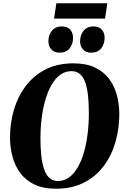

<svg xmlns="http://www.w3.org/2000/svg" viewBox="-20 -1139 760 1170"><path d="M321.5 11Q243 11 189 -15.2Q135 -41.5 102.5 -86Q70 -130.5 55.5 -186.5Q41 -242.5 41 -302Q41 -387.5 64.2 -468Q87.5 -548.5 135.2 -612.8Q183 -677 255.8 -715Q328.5 -753 427.5 -753Q506 -753 559.8 -727Q613.5 -701 646 -656.8Q678.5 -612.5 692.8 -557.2Q707 -502 707 -443Q707 -356.5 684 -275Q661 -193.5 613.5 -129.2Q566 -65 493.2 -27Q420.5 11 321.5 11ZM332.5 -36Q370.5 -36 400.8 -58Q431 -80 453.8 -119.5Q476.5 -159 491.5 -211Q506.5 -263 514 -323.5Q521.5 -384 521.5 -448Q521.5 -503 517 -550Q512.5 -597 501.2 -631.8Q490 -666.5 469.2 -686Q448.5 -705.5 415.5 -705.5Q377.5 -705.5 347 -683.2Q316.5 -661 294 -621.8Q271.5 -582.5 256.5 -530.8Q241.5 -479 234 -419.5Q226.5 -360 226.5 -297.5Q226.5 -241.5 231.2 -193.8Q236 -146 247.8 -110.5Q259.5 -75 280.2 -55.5Q301 -36 332.5 -36ZM342 -818Q311 -818 292.8 -838Q274.5 -858 275 -888.5Q275.5 -927.5 297.2 -952.8Q319 -978 356 -978Q391.5 -978 408.5 -957.8Q425.5 -937.5 425 -908Q425 -870 404.2 -844Q383.5 -818 342 -818ZM534.5 -818Q504 -818 485.8 -838Q467.5 -858 468 -888.5Q468.5 -927.5 490.2 -952.8Q512 -978 548.5 -978Q583.5 -978 600.8 -957.8Q618 -937.5 617.5 -908Q617 -870 596.5 -844Q576 -818 534.5 -818ZM323.5 -1119H634L620 -1025.5H309.5Z"/></svg>

Font: Merriweather 72pt Black
Style: Italic
Weight: 900
Italic angle: -7.8°
Version: Version 2.101